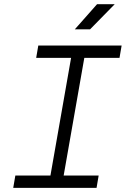

<svg xmlns="http://www.w3.org/2000/svg" viewBox="-20 -915 626 935"><path d="M44.4 0H450.2L460.4 -60.1H290L390.6 -633.3H562L572.3 -693.4H166.5L156.2 -633.3H326.2L225.6 -60.1H54.7ZM344.2 -772H418.5L538.6 -894.5H452.6Z"/></svg>

Font: Cascadia Code NF Light
Style: Italic
Weight: 300
Italic angle: -10°
Monospace: yes
Designer: Aaron Bell
Foundry: Saja Typeworks
Version: Version 2404.023